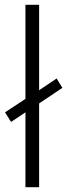

<svg xmlns="http://www.w3.org/2000/svg" viewBox="-20 -780 280 800"><path d="M86 0H143V-349L240 -414L216 -453L143 -404V-760H86V-368L1 -312L26 -272L86 -312Z"/></svg>

Font: Noto Sans Gujarati Light
Style: Regular
Weight: 300
Designer: Jelle Bosma - Monotype Design Team, Universal Thirst
Foundry: Monotype Imaging Inc.
Version: Version 2.106